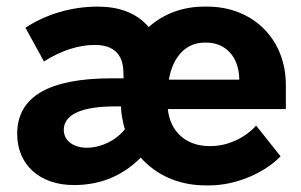

<svg xmlns="http://www.w3.org/2000/svg" viewBox="-20 -550 912 581"><path d="M203 10C274 10 344 -11 406 -73C452 -21 520 11 602 11H614C693 11 780 -26 829 -77L755 -170C723 -134 671 -108 618 -108H613C544 -108 495 -151 488 -219V-220H845V-293C845 -431 746 -530 607 -530H598C531 -530 473 -507 430 -468C392 -513 337 -530 275 -530C197 -530 119 -507 57 -466L113 -364C166 -398 220 -414 266 -414C322 -414 349 -388 353 -341C353 -335 354 -320 354 -313H318C127 -313 32 -257 32 -145C32 -50 102 10 203 10ZM491 -309C503 -379 543 -421 599 -421H605C661 -421 702 -380 704 -313V-309ZM358 -159C330 -124 285 -103 243 -103C201 -103 173 -125 173 -157C173 -202 224 -228 328 -228H346C347 -217 347 -208 349 -198C351 -184 354 -171 358 -159Z"/></svg>

Font: Fixel Text Bold
Style: Bold
Weight: 700
Width: 4
Designer: AlfaBravo + MacPaw
Foundry: Kyrylo Tkachov, Marchela Mozhyna, Serhii Makarenko, Maria Weinstein, Zakhar Kryvoshyya
Version: Version 1.211